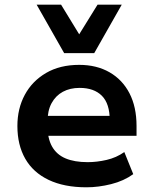

<svg xmlns="http://www.w3.org/2000/svg" viewBox="-20 -787 654 817"><path d="M348 10Q253 10 187 -21.5Q121 -53 87.5 -111.5Q54 -170 54 -251Q54 -325 85.5 -383.5Q117 -442 176 -476.5Q235 -511 317 -511Q391 -511 446 -479.5Q501 -448 531 -390Q561 -332 561 -251V-209H161V-294H462L447 -275Q447 -346 413.5 -379.5Q380 -413 319 -413Q278 -413 247.5 -396.5Q217 -380 199.5 -348Q182 -316 182 -267V-253Q182 -198 201.5 -163.5Q221 -129 259 -113Q297 -97 353 -97Q392 -97 433.5 -106.5Q475 -116 509 -140L547 -46Q507 -17 453 -3.5Q399 10 348 10ZM253 -561 136 -767H240L317 -641L395 -767H498L381 -561Z"/></svg>

Font: Nunito Sans 7pt
Style: Bold
Weight: 700
Designer: Vernon Adams
Foundry: Vernon Adams
Version: Version 3.101;gftools[0.9.27]